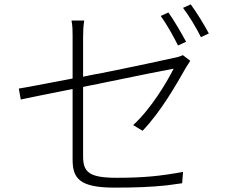

<svg xmlns="http://www.w3.org/2000/svg" viewBox="-20 -838 1040 878"><path d="M935 -685C915 -723 879 -782 852 -818L817 -802C845 -765 877 -712 899 -668L935 -685ZM831 -647C808 -690 775 -746 750 -781L715 -765C742 -728 775 -669 794 -630L831 -647ZM813 0 817 -52C715 -33 636 -25 514 -25C389 -25 360 -50 360 -122V-440C362 -441 364 -441 367 -442L381 -445C395 -448 409 -450 423 -453L436 -456C608 -492 767 -523 774 -524C742 -460 670 -340 589 -266L632 -240C717 -329 784 -448 831 -530C837 -540 845 -552 850 -560L816 -586C807 -581 791 -576 774 -573C739 -565 591 -533 431 -501L418 -499C416 -498 414 -498 412 -498L399 -495C397 -495 395 -494 392 -494L379 -491C373 -490 366 -489 360 -487V-669C360 -694 361 -716 365 -744H307C312 -717 312 -698 312 -674V-479C202 -458 110 -440 66 -433L75 -383C115 -392 203 -409 312 -431V-109C312 -23 342 20 504 20C602 20 672 17 739 10L747 9C769 6 791 3 813 0Z"/></svg>

Font: Glow Sans SC Normal Light
Style: Regular
Weight: 300
Designer: Ryoko NISHIZUKA (kana, bopomofo & ideographs); Paul D. Hunt (Latin, Greek & Cyrillic); Sandoll Communications, Soo-young
Version: Version 0.93